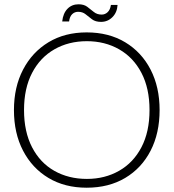

<svg xmlns="http://www.w3.org/2000/svg" viewBox="-20 -863 809 895"><path d="M384 12Q282 12 206 -33.5Q130 -79 87.5 -160.5Q45 -242 45 -350Q45 -457 87.5 -538.5Q130 -620 206 -666Q282 -712 384 -712Q487 -712 563.5 -666Q640 -620 682 -538.5Q724 -457 724 -350Q724 -242 682 -160.5Q640 -79 563.5 -33.5Q487 12 384 12ZM385 -29Q469 -29 535.5 -67Q602 -105 639.5 -177Q677 -249 677 -350Q677 -451 639.5 -523Q602 -595 535.5 -633Q469 -671 385 -671Q300 -671 233.5 -633Q167 -595 129.5 -523Q92 -451 92 -350Q92 -249 129.5 -176.5Q167 -104 233.5 -66.5Q300 -29 385 -29ZM451 -761Q425 -761 409 -773Q393 -785 379 -796.5Q365 -808 344 -808Q328 -808 316.5 -797Q305 -786 302 -763H270Q274 -801 294.5 -822Q315 -843 346 -843Q371 -843 386.5 -831.5Q402 -820 417 -807.5Q432 -795 454 -795Q470 -795 482 -806.5Q494 -818 497 -840H528Q526 -805 504 -783Q482 -761 451 -761Z"/></svg>

Font: DM Sans 28pt ExtraLight
Style: Regular
Weight: 250
Version: Version 4.004;gftools[0.9.30]